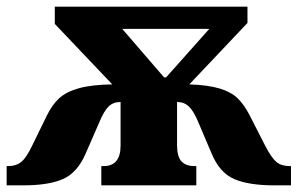

<svg xmlns="http://www.w3.org/2000/svg" viewBox="-20 -557 896 578"><path d="M0 -57H4Q29 -57 44.5 -70Q60 -83 77 -119L121 -209Q137 -242 158.5 -261.5Q180 -281 218 -291.5Q256 -302 318 -303L145 -485V-537H725V-488L550 -303Q607 -301 641.5 -290.5Q676 -280 695.5 -261Q715 -242 731 -211L778 -119Q797 -82 812 -69.5Q827 -57 852 -57H856V1H806Q729 1 685 -18Q641 -37 617 -95L577 -189Q563 -223 548.5 -236.5Q534 -250 513 -250V-121Q513 -85 526.5 -71Q540 -57 565 -57H571V1H285V-57H292Q343 -57 343 -119V-250Q321 -250 307 -236.5Q293 -223 279 -189L238 -95Q213 -37 169.5 -18Q126 1 50 1H0ZM480 -324 610 -470H348L474 -324Z"/></svg>

Font: Noto Serif ExtraBold
Style: Regular
Weight: 800
Designer: Monotype Design Team
Foundry: Monotype Imaging Inc.
Version: Version 1.001